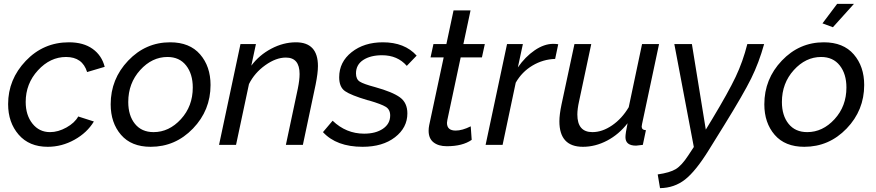

<svg xmlns="http://www.w3.org/2000/svg" viewBox="-20 -750 4533 994"><path d="M22 -211Q22 -339 113.5 -435Q205 -531 337 -531Q412 -531 459.5 -497Q507 -463 522 -404L431 -377Q407 -455 322 -455Q240 -455 176.5 -386Q113 -317 113 -222Q113 -154 148 -110Q183 -66 239 -66Q281 -66 324 -90Q367 -114 385 -147L466 -121Q431 -63 365.5 -26.5Q300 10 227 10Q131 10 76.5 -53Q22 -116 22 -211Z M553 -210Q553 -341 643.5 -436Q734 -531 861 -531Q962 -531 1016 -468.5Q1070 -406 1070 -310Q1070 -179 979 -84.5Q888 10 760 10Q660 10 606.5 -52Q553 -114 553 -210ZM978 -297Q978 -367 943.5 -411Q909 -455 847 -455Q767 -455 705.5 -387Q644 -319 644 -222Q644 -152 678.5 -109Q713 -66 775 -66Q855 -66 916.5 -133Q978 -200 978 -297Z M1225 -522H1305L1281 -410Q1322 -465 1384.5 -498Q1447 -531 1512 -531Q1626 -531 1626 -408Q1626 -372 1614 -312L1548 0H1460L1522 -292Q1531 -336 1531 -367Q1531 -452 1460 -452Q1409 -452 1353.5 -412.5Q1298 -373 1269 -315L1202 0H1114Z M1652 -66 1702 -125Q1772 -58 1865 -58Q1925 -58 1962.5 -83.5Q2000 -109 2000 -152Q2000 -183 1977 -197Q1954 -211 1893 -229Q1885 -231 1881 -232Q1797 -257 1766.5 -278Q1736 -299 1736 -350Q1736 -429 1800.5 -480Q1865 -531 1962 -531Q2075 -531 2137 -462L2086 -409Q2038 -464 1958 -464Q1898 -464 1860.5 -439.5Q1823 -415 1823 -370Q1823 -340 1842.5 -327.5Q1862 -315 1922 -299Q2012 -274 2050.5 -246Q2089 -218 2089 -163Q2089 -89 2025 -39.5Q1961 10 1857 10Q1722 10 1652 -66Z M2199 -73Q2199 -87 2202 -102L2277 -453H2209L2224 -522H2291L2328 -696H2416L2379 -522H2490L2475 -453H2365L2296 -129Q2294 -119 2294 -114Q2294 -74 2339 -74Q2373 -74 2417 -96L2422 -26Q2375 7 2293 7Q2250 7 2224.5 -13Q2199 -33 2199 -73Z M2605 -522H2687L2661 -401Q2699 -456 2748 -489.5Q2797 -523 2844 -523Q2858 -523 2870 -521L2854 -445Q2791 -443 2736.5 -410.5Q2682 -378 2650 -322L2582 0H2494Z M2876 -122Q2876 -157 2887 -209L2954 -522H3041L2978 -226Q2969 -186 2969 -157Q2969 -66 3047 -66Q3098 -66 3149 -101Q3200 -136 3235 -195L3304 -522H3392L3304 -108Q3302 -98 3302 -95Q3302 -77 3324 -76L3308 0Q3278 4 3273 4Q3218 4 3218 -40Q3218 -59 3229 -112Q3184 -54 3123 -22Q3062 10 2998 10Q2876 10 2876 -122Z M3385 153Q3448 144 3478.5 125.5Q3509 107 3543 55L3572 11L3471 -522H3562L3634 -79L3668 -135Q3751 -273 3788.5 -352Q3826 -431 3849 -522H3936Q3909 -425 3869 -344Q3829 -263 3730 -103L3650 26Q3582 136 3526.5 179.5Q3471 223 3397 224Z M4292 -609 4238 -629 4314 -730H4401ZM3937 -210Q3937 -341 4027.5 -436Q4118 -531 4245 -531Q4346 -531 4400 -468.5Q4454 -406 4454 -310Q4454 -179 4363 -84.5Q4272 10 4144 10Q4044 10 3990.5 -52Q3937 -114 3937 -210ZM4362 -297Q4362 -367 4327.5 -411Q4293 -455 4231 -455Q4151 -455 4089.5 -387Q4028 -319 4028 -222Q4028 -152 4062.5 -109Q4097 -66 4159 -66Q4239 -66 4300.5 -133Q4362 -200 4362 -297Z"/></svg>

Font: Raleway-v4020 Medium
Style: Italic
Weight: 500
Italic angle: -12°
Designer: Matt McInerney, Pablo Impallari, Rodrigo Fuenzalida
Foundry: Matt McInerney, Pablo Impallari, Rodrigo Fuenzalida
Version: Version 4.020;PS 004.020;hotconv 1.0.88;makeotf.lib2.5.64775